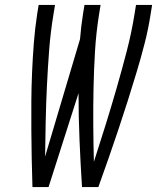

<svg xmlns="http://www.w3.org/2000/svg" viewBox="-20 -755 640 775"><path d="M111 0Q109 -58 108 -115.5Q107 -173 106.5 -231Q106 -289 106.5 -347.5Q107 -406 109.5 -464Q112 -522 116.5 -580.5Q121 -639 130 -698L136 -735H202L196 -698Q184 -626 178.5 -554Q173 -482 169.5 -410Q166 -338 164.5 -266.5Q163 -195 162 -123L303 -597Q305 -622 308 -647.5Q311 -673 315 -698L321 -735H386L380 -698Q368 -623 363.5 -548Q359 -473 357.5 -398.5Q356 -324 356.5 -250Q357 -176 359 -102Q383 -176 406 -250Q429 -324 450.5 -398.5Q472 -473 491.5 -548Q511 -623 523 -698L529 -735H594L588 -698Q579 -639 564 -580.5Q549 -522 531.5 -464Q514 -406 495.5 -347.5Q477 -289 457.5 -231Q438 -173 418 -115.5Q398 -58 377 0H311Q305 -94 301 -188.5Q297 -283 297 -379L176 0Z"/></svg>

Font: Iosevka SS04 Lt Ex Obl
Style: Regular
Weight: 300
Width: 7
Italic angle: -9°
Monospace: yes
Designer: Belleve Invis
Foundry: Belleve Invis
Version: Version 19.0.0; ttfautohint (v1.8.4)